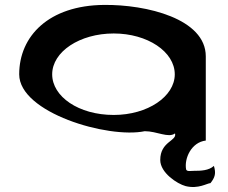

<svg xmlns="http://www.w3.org/2000/svg" viewBox="-20 -576 926 780"><path d="M58 -274C58 -118 419 -12 568 -43C618 -43 664 -14 691 -34C700 -3 631 -2 631 74C631 126 700 171 734 180C786 193 822 168 835 168C854 144 858 128 849 98C828 117 796 118 768 118C755 118 739 122 736 112C728 68 757 2 816 -5V-347C816 -500 575 -558 402 -556C179 -554 58 -430 58 -274ZM192 -274C192 -366 304 -440 442 -440C579 -440 690 -366 690 -274C690 -184 580 -109 442 -109C299 -109 192 -184 192 -274Z"/></svg>

Font: Ampere
Style: SCSuExt
Weight: 400
Version: Version 1